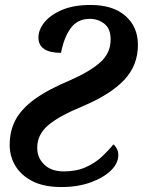

<svg xmlns="http://www.w3.org/2000/svg" viewBox="-20 -744 576 774"><path d="M228 10Q157 10 111 -13.5Q65 -37 42 -75.5Q19 -114 19 -160Q19 -216 42.5 -260.5Q66 -305 119.5 -344Q173 -383 264 -421Q343 -456 384.5 -493Q426 -530 426 -585Q426 -628 401 -648Q376 -668 342 -668Q293 -668 265.5 -631Q238 -594 226 -531Q135 -531 135 -593Q135 -624 159 -654Q183 -684 230 -704Q277 -724 346 -724Q435 -724 485.5 -680Q536 -636 536 -563Q536 -480 480.5 -421.5Q425 -363 314 -316Q217 -276 173.5 -238.5Q130 -201 130 -148Q130 -108 158.5 -80.5Q187 -53 237 -53Q289 -53 327 -70.5Q365 -88 392 -113.5Q419 -139 437 -162Q444 -157 450.5 -145.5Q457 -134 457 -119Q457 -86 427.5 -57Q398 -28 346 -9Q294 10 228 10Z"/></svg>

Font: Noto Serif SemiCondensed SemiBold
Style: Italic
Weight: 600
Width: 4
Italic angle: -12°
Designer: Monotype Design Team
Foundry: Monotype Imaging Inc.
Version: Version 2.014; ttfautohint (v1.8.4.7-5d5b)